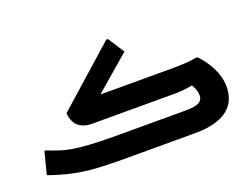

<svg xmlns="http://www.w3.org/2000/svg" viewBox="-117 -1024 1644 1268"><g transform="rotate(-20 705.5 -390.5)"><path d="M500 -403 473 -454H1060Q1109 -454 1155.5 -456.5Q1202 -459 1232 -466H1244Q1269 -443 1295.5 -404.5Q1322 -366 1341 -318Q1360 -270 1360 -217Q1360 -175 1345.5 -135.5Q1331 -96 1296.5 -65.5Q1262 -35 1203 -17.5Q1144 0 1055 0H541Q451 0 362 -5.5Q273 -11 168 -36Q149 -41 125 -48Q101 -55 79 -62Q57 -69 44 -75L84 -230H96Q107 -225 126.5 -217.5Q146 -210 165.5 -204Q185 -198 196 -194Q248 -179 312 -172.5Q376 -166 439 -164Q502 -162 549 -162H1049Q1120 -162 1146.5 -177.5Q1173 -193 1173 -223Q1173 -251 1160.5 -278.5Q1148 -306 1136 -320L1214 -317Q1169 -307 1137 -301.5Q1105 -296 1078.5 -293.5Q1052 -291 1023 -291H438Q386 -291 349.5 -318.5Q313 -346 306 -414L719 -781H731L805 -666Z"/></g></svg>

Font: Kufam ExtraBold
Style: Regular
Weight: 800
Designer: Wael Morcos, Artur Schmal
Foundry: Original Type
Version: Version 1.300; ttfautohint (v1.8.3)